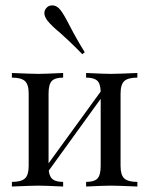

<svg xmlns="http://www.w3.org/2000/svg" viewBox="-20 -681 545 701"><path d="M420.2 -339.5V-75Q420.2 -41.9 433.9 -29.4Q447.6 -16.9 481.5 -16.9V0Q407.3 -3.2 384.7 -3.2Q362.1 -3.2 294.4 0V-16.9Q324.2 -16.9 335.9 -29.4Q347.6 -41.9 347.6 -75V-320.2L158.1 -58.1Q160.5 -35.5 172.6 -26.2Q184.7 -16.9 210.5 -16.9V0Q142.7 -3.2 120.2 -3.2Q97.6 -3.2 23.4 0V-16.9Q57.3 -16.9 71 -29.4Q84.7 -41.9 84.7 -75V-339.5Q84.7 -372.6 71 -385.1Q57.3 -397.6 23.4 -397.6V-414.5Q97.6 -411.3 120.2 -411.3Q142.7 -411.3 210.5 -414.5V-397.6Q180.6 -397.6 169 -385.1Q157.3 -372.6 157.3 -339.5V-84.7L347.6 -346.8Q346.8 -375.8 334.7 -386.7Q322.6 -397.6 294.4 -397.6V-414.5Q362.1 -411.3 384.7 -411.3Q407.3 -411.3 481.5 -414.5V-397.6Q447.6 -397.6 433.9 -385.1Q420.2 -372.6 420.2 -339.5ZM171 -661.3Q187.9 -661.3 201.6 -643.5Q215.3 -625 233.9 -587.9Q259.7 -537.9 289.5 -490.3L280.6 -483.1Q252.4 -512.1 228.6 -534.3Q204.8 -556.5 199.2 -561.3Q169.4 -585.5 153.2 -605.6Q141.9 -621 141.9 -633.1Q141.9 -646 153.2 -655.6Q159.7 -661.3 171 -661.3Z"/></svg>

Font: Playfair Display
Style: Regular
Weight: 400
Designer: Claus Eggers Sørensen
Foundry: Claus Eggers Sørensen
Version: Version 1.005; ttfautohint (v1.2) -l 10 -r 42 -G 200 -x 21 -